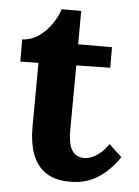

<svg xmlns="http://www.w3.org/2000/svg" viewBox="-49 -664 523 720"><g transform="rotate(5 212.5 -304.0)"><path d="M16.6 -416.5 85 -417.5 83.5 -176.3C83.5 -9.3 172.9 16.1 238.8 16.1C274.9 16.1 352.5 14.6 425.3 -92.3L377 -137.2C339.4 -83.5 302.7 -77.1 286.1 -77.1C234.9 -77.1 225.6 -127.4 225.6 -174.3V-188.5C225.6 -213.4 226.1 -278.8 227.1 -420.4L354.5 -422.9V-500H227.1L227.5 -625.5H153.8C138.2 -574.2 85.9 -501.5 16.6 -500Z"/></g></svg>

Font: Parastoo
Style: Bold
Weight: 700
Foundry: Saber Rastikerdar (saber.rastikerdar@gmail.com)
Version: Version 2.0.1